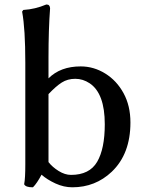

<svg xmlns="http://www.w3.org/2000/svg" viewBox="-20 -794 618 833"><path d="M76.2 -742.2V-744.1L81.1 -751H83Q131.8 -753.9 180.7 -774.4H182.6Q196.3 -774.4 197.3 -757.8Q190.4 -667 190.4 -542V-454.1Q242.2 -505.9 330.1 -505.9Q386.7 -505.9 436.5 -475.1Q486.3 -444.3 516.1 -389.6Q545.9 -335 545.9 -262.7Q545.9 -126 464.8 -48.8Q393.6 18.6 293.9 18.6Q256.8 18.6 220.7 2Q184.6 -14.6 160.2 -36.1Q140.6 1 123 18.6H121.1Q91.8 18.6 85 5.9V3.9Q89.8 -19.5 89.8 -81.1V-521.5Q89.8 -668.9 76.2 -742.2ZM190.4 -90.8Q207 -69.3 234.4 -52.2Q261.7 -35.2 288.1 -35.2Q368.2 -35.2 401.4 -91.8Q434.6 -148.4 434.6 -254.9Q434.6 -388.7 369.1 -432.6Q339.8 -452.1 306.6 -452.1Q273.4 -452.1 248 -436Q222.7 -419.9 190.4 -385.7Z"/></svg>

Font: GenEi LateMin P v2
Style: Medium
Weight: 500
Designer: o_tamon (Modified)
Foundry: o_tamon / Adobe Systems Incorporated / FONT 910 / Philipp H. Poll
Version: Version 2.1;Original Version 1.004